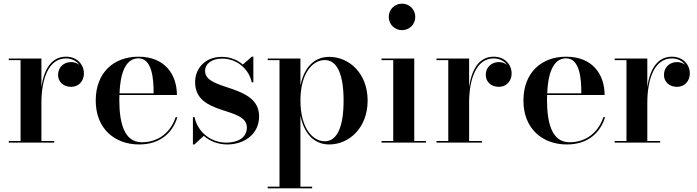

<svg xmlns="http://www.w3.org/2000/svg" viewBox="-20 -780 3814 1050"><path d="M28 -9V0H276.5V-9H206.5V-218.5C206.5 -343.5 243.5 -460.5 340.5 -460.5C373.5 -460.5 399 -446 414.5 -425C402.5 -435 386.5 -440.5 368.5 -440.5C330.5 -440.5 297.5 -414 297.5 -370C297.5 -334 325.5 -305 369 -305C411.5 -305 439 -338 439 -378C439 -425.5 403 -470 341 -470C259 -470 220 -397 206.5 -304.5V-460H28V-451H92.5V-9Z M950 -139H940.5C915.5 -61 850.5 -2 756 -2C656 -2 632.5 -113.5 632.5 -235C632.5 -243.5 633 -252 633 -260.5H947.5C947.5 -369.5 884.5 -470 737 -470C601.5 -470 503.5 -382.5 503.5 -230C503.5 -77.5 606 10 741 10C856 10 924 -54 950 -139ZM737 -461C812 -461 820.5 -348.5 820 -269.5H633.5C637.5 -370.5 662.5 -461 737 -461Z M1043 10 1094.5 -37C1128 -7.5 1173 10 1223 10C1316.5 10 1397 -47 1397 -143.5C1397 -323 1101.5 -281 1101.5 -391.5C1101.5 -433 1140.5 -459.5 1194 -459.5C1285 -459.5 1344.5 -392.5 1356.5 -330H1365.5V-470H1357L1308 -427C1279 -452 1240 -469 1193 -469C1098.5 -469 1047 -402.5 1047 -331C1047 -143.5 1330 -200.5 1330 -82.5C1330 -25.5 1278 0 1217.5 0C1132.5 0 1060.5 -58.5 1044 -139.5H1035V10Z M1444 241V250H1687V241H1623V-148C1642.5 -49.5 1698 10 1780.5 10C1888.5 10 1990.5 -80 1990.5 -230C1990.5 -380 1888.5 -469 1780.5 -469C1698 -469 1642.5 -410.5 1623 -312V-460H1444V-451H1508.5V241ZM1623 -230C1623 -376.5 1687 -451.5 1756.5 -451.5C1826 -451.5 1859 -368.5 1859 -230C1859 -91.5 1826 -7.5 1756.5 -7.5C1687 -7.5 1623 -83.5 1623 -230Z M2106 -687.5C2106 -647 2138 -615 2178.5 -615C2219 -615 2251 -647 2251 -687.5C2251 -728 2219 -760 2178.5 -760C2138 -760 2106 -728 2106 -687.5ZM2066.5 -9V0H2309.5V-9H2245.5V-460H2066.5V-451H2130.5V-9Z M2367 -9V0H2615.5V-9H2545.5V-218.5C2545.5 -343.5 2582.5 -460.5 2679.5 -460.5C2712.5 -460.5 2738 -446 2753.5 -425C2741.5 -435 2725.5 -440.5 2707.5 -440.5C2669.5 -440.5 2636.5 -414 2636.5 -370C2636.5 -334 2664.5 -305 2708 -305C2750.5 -305 2778 -338 2778 -378C2778 -425.5 2742 -470 2680 -470C2598 -470 2559 -397 2545.5 -304.5V-460H2367V-451H2431.5V-9Z M3289 -139H3279.5C3254.5 -61 3189.5 -2 3095 -2C2995 -2 2971.5 -113.5 2971.5 -235C2971.5 -243.5 2972 -252 2972 -260.5H3286.5C3286.5 -369.5 3223.5 -470 3076 -470C2940.5 -470 2842.5 -382.5 2842.5 -230C2842.5 -77.5 2945 10 3080 10C3195 10 3263 -54 3289 -139ZM3076 -461C3151 -461 3159.5 -348.5 3159 -269.5H2972.5C2976.5 -370.5 3001.5 -461 3076 -461Z M3341.5 -9V0H3590V-9H3520V-218.5C3520 -343.5 3557 -460.5 3654 -460.5C3687 -460.5 3712.5 -446 3728 -425C3716 -435 3700 -440.5 3682 -440.5C3644 -440.5 3611 -414 3611 -370C3611 -334 3639 -305 3682.5 -305C3725 -305 3752.5 -338 3752.5 -378C3752.5 -425.5 3716.5 -470 3654.5 -470C3572.5 -470 3533.5 -397 3520 -304.5V-460H3341.5V-451H3406V-9Z"/></svg>

Font: Bodoni* 24pt Medium
Style: Regular
Weight: 500
Version: Version 2.3